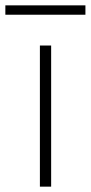

<svg xmlns="http://www.w3.org/2000/svg" viewBox="-76 -697 339 717"><path d="M73 0V-527H115V0ZM-56 -642V-677H243V-642Z"/></svg>

Font: Onest Thin
Style: Regular
Weight: 250
Designer: Dmitri Voloshin, Andrey Kudryavtsev
Foundry: Dmitri Voloshin, Andrey Kudryavtsev
Version: Version 1.000;gftools[0.9.33]